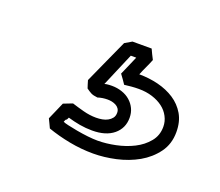

<svg xmlns="http://www.w3.org/2000/svg" viewBox="-58 -93 464 405"><g transform="rotate(20 174.0 110.0)"><path d="M179.2 -14.6H222.2Q224.6 -9.3 227.3 -3.7Q230 2 232.9 7.3Q229 17.1 224.6 26.4Q220.2 35.6 216.3 45.4Q238.3 45.4 259 50.5Q279.8 55.7 295.9 66.2Q312 76.7 321.8 93.3Q331.5 109.9 331.5 133.3Q331.5 160.2 317.1 179.7Q302.7 199.2 280.8 211.7Q258.8 224.1 232.4 230Q206.1 235.8 181.6 235.8Q154.8 235.8 128.2 230.7Q101.6 225.6 78.1 217.3Q75.7 212.4 73.5 207.5Q71.3 202.6 68.8 197.8Q73.2 188 77.4 178.2Q81.5 168.5 85.9 158.7Q91.3 156.7 95.9 154.8Q100.6 152.8 106 150.9Q118.2 154.8 132.8 158.7Q147.5 162.6 161.6 162.6Q168.5 162.6 175.3 161.4Q182.1 160.2 187.5 157.2Q192.9 154.3 196.5 149.7Q200.2 145 200.2 137.7Q200.2 132.3 197.5 128.4Q194.8 124.5 190.4 122.3Q186 120.1 181.2 119.1Q176.3 118.2 171.9 118.2Q160.2 118.2 149.9 121.6Q140.1 120.6 135 117.9Q129.9 115.2 124 110.8Q122.6 106.9 121.3 102.5Q120.1 98.1 118.7 93.8Q129.9 68.8 141.1 44.2Q152.3 19.5 163.6 -5.4ZM153.8 90.3Q153.8 89.4 158.9 88.6Q164.1 87.9 170.4 87.9Q182.6 87.9 193.4 91.6Q204.1 95.2 211.9 102.1Q219.7 108.9 224.1 118.2Q228.5 127.4 228.5 138.7Q228.5 162.1 211.2 176.5Q193.8 190.9 163.1 190.9Q148.9 190.9 135 188.5Q121.1 186 107.9 182.1Q106 186.5 105.2 187.3Q104.5 188 104 188Q103.5 188 103 188.7Q102.5 189.5 100.6 193.8Q102.5 195.3 112.1 197.5Q121.6 199.7 133.8 201.9Q146 204.1 158.9 205.6Q171.9 207 181.2 207Q200.2 207 221.4 202.6Q242.7 198.2 260.5 189.2Q278.3 180.2 290 166Q301.8 151.9 301.8 132.3Q301.8 120.1 296.1 109.4Q290.5 98.6 280.5 91.1Q270.5 83.5 256.6 79.1Q242.7 74.7 226.1 74.7Q217.8 74.7 209.7 75.4Q201.7 76.2 193.8 77.1Q190.4 71.8 187 67.1Q183.6 62.5 179.7 57.1Q184.6 46.4 189 35.9Q193.4 25.4 198.2 14.6H186Z"/></g></svg>

Font: XB Kayhan Pook
Style: Regular
Weight: 700
Designer: Behnam
Foundry: Irmug
Version: Version 7.300 2009